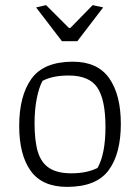

<svg xmlns="http://www.w3.org/2000/svg" viewBox="-20 -721 547 750"><path d="M121 -692 160 -701 249 -612H255L342 -701L383 -692L282 -560H222ZM55 -229Q55 -347 103 -413.5Q151 -480 265 -480Q361 -480 406.5 -415.5Q452 -351 452 -237Q452 -120 404 -55.5Q356 9 242 9Q145 9 100 -53.5Q55 -116 55 -229ZM361 -65Q392 -120 392 -225Q392 -331 360.5 -378.5Q329 -426 248 -426Q185 -426 146 -405Q132 -379 123.5 -335.5Q115 -292 115 -240Q115 -170 128 -127.5Q141 -85 172.5 -64.5Q204 -44 259 -44Q319 -44 361 -65Z"/></svg>

Font: Athiti
Style: Regular
Weight: 400
Designer: CadsonDemak Team
Foundry: CadsonDemak
Version: Version 1.032